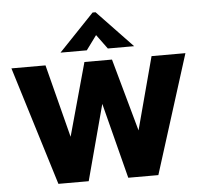

<svg xmlns="http://www.w3.org/2000/svg" viewBox="-55 -851 961 909"><g transform="rotate(-5 426.0 -397.0)"><path d="M330 0H186L12 -564H174L263 -217L359 -564H490L586 -219L678 -564H839L661 0H518L426 -359ZM375 -618H250L418 -794H432L600 -618H475L425 -686Z"/></g></svg>

Font: Open Sauce One ExtraBold
Style: Regular
Weight: 800
Designer: Alfredo Marco Pradil
Foundry: Creative Sauce Fz LLC
Version: Version 1.477